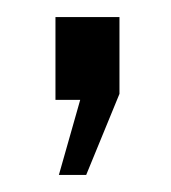

<svg xmlns="http://www.w3.org/2000/svg" viewBox="-20 -117 200 225"><path d="M74 0 49 88H81L120 -7V-97H45V0Z"/></svg>

Font: SVN-Bebas Neue
Style: Regular
Weight: 400
Designer: Ryoichi Tsunekawa
Foundry: Ryoichi Tsunekawa
Version: Version 001.003